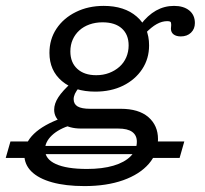

<svg xmlns="http://www.w3.org/2000/svg" viewBox="-77 -446 705 659"><path d="M46.8 83.1 56.5 54.8H446L432.3 83.1ZM-57.3 96 -41.1 39.5H64.5L46.8 96ZM424.2 96 446 39.5H555.6L539.5 96ZM212.9 192.7Q148.4 192.7 102 179.8Q55.6 166.9 31 142.7Q6.5 118.5 6.5 84.7Q6.5 45.2 39.5 13.3Q72.6 -18.5 136.3 -41.1L167.7 -16.9Q125 -4 101.2 18.5Q77.4 41.1 77.4 67.7Q77.4 100 114.5 116.9Q151.6 133.9 221.8 133.9Q274.2 133.9 312.5 122.6Q350.8 111.3 371.8 89.9Q392.7 68.5 392.7 40.3Q392.7 18.5 377 6.9Q361.3 -4.8 328.2 -4.8H200.8Q160.5 -4.8 134.7 -23Q108.9 -41.1 108.9 -69.4Q108.9 -90.3 123.4 -112.5Q137.9 -134.7 168.5 -162.1L195.2 -146.8Q184.7 -133.9 180.2 -124.2Q175.8 -114.5 175.8 -105.6Q175.8 -88.7 189.5 -80.6Q203.2 -72.6 232.3 -72.6H337.1Q399.2 -72.6 432.3 -44Q465.3 -15.3 465.3 31.5Q465.3 79.8 433.9 116.1Q402.4 152.4 345.6 172.6Q288.7 192.7 212.9 192.7ZM250 -131.5Q178.2 -131.5 135.5 -167.7Q92.7 -204 92.7 -264.5Q92.7 -311.3 116.9 -347.6Q141.1 -383.9 183.5 -404.8Q225.8 -425.8 279 -425.8Q350 -425.8 392.3 -389.1Q434.7 -352.4 434.7 -290.3Q434.7 -244.4 410.9 -208.5Q387.1 -172.6 345.6 -152Q304 -131.5 250 -131.5ZM253.2 -187.9Q277.4 -187.9 297.6 -195.6Q317.7 -203.2 333.1 -216.9Q348.4 -230.6 356.5 -249.6Q364.5 -268.5 364.5 -290.3Q364.5 -327.4 341.1 -348.4Q317.7 -369.4 275 -369.4Q250.8 -369.4 230.2 -362.1Q209.7 -354.8 195.2 -341.5Q180.6 -328.2 172.6 -310.1Q164.5 -291.9 164.5 -269.4Q164.5 -231.5 188.3 -209.7Q212.1 -187.9 253.2 -187.9ZM543.5 -321Q528.2 -321 519 -327.8Q509.7 -334.7 509.7 -347.6Q509.7 -350 510.1 -352.8Q510.5 -355.6 510.5 -358.5Q510.5 -361.3 510.5 -362.9Q510.5 -369.4 507.7 -371.4Q504.8 -373.4 496.8 -373.4Q479 -373.4 460.9 -363.3Q442.7 -353.2 421.8 -331.5L405.6 -361.3Q429.8 -393.5 458.5 -409.7Q487.1 -425.8 520.2 -425.8Q553.2 -425.8 572.6 -410.1Q591.9 -394.4 591.9 -366.9Q591.9 -346.8 578.6 -333.9Q565.3 -321 543.5 -321Z"/></svg>

Font: Playfair 5pt SemiExpanded Light
Style: Italic
Weight: 300
Width: 6
Italic angle: -15.6°
Designer: Claus Eggers Sørensen
Foundry: Claus Eggers Sørensen
Version: Version 2.203